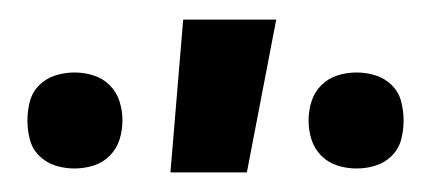

<svg xmlns="http://www.w3.org/2000/svg" viewBox="-20 -776 440 196"><path d="M344 -604Q334 -604 324.5 -607Q315 -610 308 -617Q301 -624 298 -633.5Q295 -643 295 -653Q295 -663 298 -672.5Q301 -682 308 -689Q315 -696 324.5 -699Q334 -702 344 -702Q354 -702 363.5 -699Q373 -696 380 -689Q387 -682 389.5 -672.5Q392 -663 392 -653Q392 -643 389.5 -633.5Q387 -624 380 -617Q373 -610 363.5 -607Q354 -604 344 -604ZM56 -604Q46 -604 36.5 -607Q27 -610 20 -617Q13 -624 10.5 -633.5Q8 -643 8 -653Q8 -663 10.5 -672.5Q13 -682 20 -689Q27 -696 36.5 -699Q46 -702 56 -702Q66 -702 75.5 -699Q85 -696 92 -689Q99 -682 102 -672.5Q105 -663 105 -653Q105 -643 102 -633.5Q99 -624 92 -617Q85 -610 75.5 -607Q66 -604 56 -604ZM154 -600 167 -756H262L232 -600Z"/></svg>

Font: Iosevka Aile Semibold
Style: Regular
Weight: 600
Designer: Belleve Invis
Foundry: Belleve Invis
Version: Version 31.1.0; ttfautohint (v1.8.4)